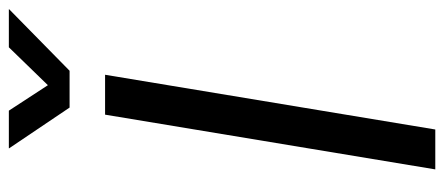

<svg xmlns="http://www.w3.org/2000/svg" viewBox="-298 -681 979 423"><g transform="rotate(-90 191.5 -469.5)"><path d="M238.3 -727.5 117.7 0H29.8L150.4 -727.5ZM159.2 -939.5 215.3 -853.5 298.8 -939.5H382.8V-939L247.1 -805.7H166L76.2 -939V-939.5Z"/></g></svg>

Font: Inter Display
Style: Italic
Weight: 400
Italic angle: -9.39999°
Designer: Rasmus Andersson
Foundry: rsms
Version: Version 4.000;git-a52131595